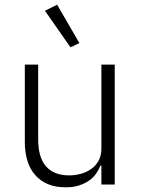

<svg xmlns="http://www.w3.org/2000/svg" viewBox="-20 -788 603 820"><path d="M413 -81H409Q402 -63 390 -46Q378 -29 360 -16.5Q342 -4 317.5 4Q293 12 260 12Q178 12 132 -38.5Q86 -89 86 -183V-512H143V-194Q143 -115 177 -77Q211 -39 275 -39Q302 -39 326.5 -46Q351 -53 370.5 -67Q390 -81 401.5 -102.5Q413 -124 413 -153V-512H470V0H413ZM172 -742 224 -768 319 -604 281 -586Z"/></svg>

Font: IBM Plex Thai Light
Style: Regular
Weight: 300
Designer: Mike Abbink, Paul van der Laan, Pieter van Rosmalen, Ben Mitchell, Mark Frömberg
Foundry: Bold Monday
Version: Version 1.0